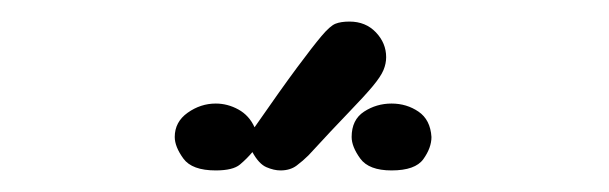

<svg xmlns="http://www.w3.org/2000/svg" viewBox="-20 -631 565 178"><path d="M142 -504Q142 -518 154 -526.5Q166 -535 180 -535Q191 -535 201 -529.5Q211 -524 216 -513Q241 -549 255.5 -568.5Q270 -588 278 -597.5Q286 -607 291 -609Q296 -611 304 -611Q319 -611 328.5 -601Q338 -591 338 -578Q338 -572 335.5 -566Q333 -560 325.5 -551Q318 -542 303.5 -527Q289 -512 266 -487Q261 -482 255 -477.5Q249 -473 240 -473Q234 -473 227 -476Q220 -479 214 -490Q209 -484 202.5 -478.5Q196 -473 180 -473Q158 -473 150 -484Q142 -495 142 -504ZM306 -504Q306 -520 317.5 -527.5Q329 -535 343 -535Q357 -535 368 -527.5Q379 -520 380 -504Q380 -494 372.5 -483.5Q365 -473 343 -473Q322 -473 314 -484Q306 -495 306 -504Z"/></svg>

Font: CMU Typewriter Custom
Style: Regular
Weight: 500
Monospace: yes
Version: Version 0.7.0